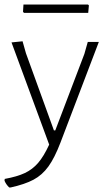

<svg xmlns="http://www.w3.org/2000/svg" viewBox="-37 -641 474 851"><path d="M78 -405 202 -63H208L337 -402L352 -455H401L231 -9Q205 59 177.5 97Q150 135 111.5 155.5Q73 176 10 190H4Q-10 177 -17 160L-16 152Q39 142 73 126Q107 110 132 81Q157 52 181 0L14 -453L63 -458ZM357 -617 354 -584H69L65 -589L67 -621H353Z"/></svg>

Font: Luna Sans Light
Style: Regular
Weight: 300
Designer: Juan Pablo del Peral
Foundry: Huerta Tipografica
Version: Version 2.001; ttfautohint (v1.5)